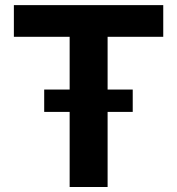

<svg xmlns="http://www.w3.org/2000/svg" viewBox="-20 -748 709 768"><path d="M35.5 -600.8V-727.5H633V-600.8H410.4V0H258.6V-600.8ZM156.8 -300.4V-389.8H510.9V-300.4Z"/></svg>

Font: Inter V
Style: 
Weight: 400
Designer: Rasmus Andersson
Foundry: rsms
Version: Version 4.000;git-a3f224843